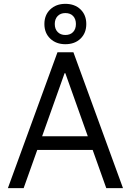

<svg xmlns="http://www.w3.org/2000/svg" viewBox="-20 -979 680 999"><path d="M320 -749Q272 -749 241.5 -778Q211 -807 211 -854Q211 -901 241.5 -930Q272 -959 320 -959Q369 -959 399 -930Q429 -901 429 -854Q429 -807 399 -778Q369 -749 320 -749ZM320 -797Q346 -797 360.5 -812.5Q375 -828 375 -854Q375 -880 360.5 -895.5Q346 -911 320 -911Q295 -911 280 -895.5Q265 -880 265 -854Q265 -828 280 -812.5Q295 -797 320 -797ZM320 -598H316L103 0H21L279 -707H362L620 0H533ZM492 -199H147V-270H492Z"/></svg>

Font: 42dot Sans
Style: Regular
Weight: 400
Designer: 42dot
Version: Version 1.000